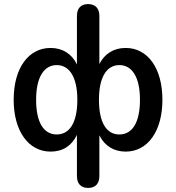

<svg xmlns="http://www.w3.org/2000/svg" viewBox="-20 -733 863 941"><path d="M412 188C448 188 467 167 467 130V-70C492 -19 537 10 596 10C704 10 776 -90 776 -244C776 -400 703 -498 596 -498C537 -498 492 -469 467 -419V-655C467 -692 447 -713 412 -713C376 -713 357 -692 357 -655V-417C333 -468 287 -498 228 -498C120 -498 47 -400 47 -244C47 -90 120 10 228 10C288 10 332 -19 357 -72V130C357 167 376 188 412 188ZM258 -74C196 -74 157 -130 157 -244C157 -357 197 -414 258 -414C319 -414 359 -357 359 -244C359 -130 320 -74 258 -74ZM565 -74C503 -74 465 -130 465 -244C465 -357 504 -414 565 -414C626 -414 666 -357 666 -244C666 -130 627 -74 565 -74Z"/></svg>

Font: SN Pro Medium
Style: Regular
Weight: 500
Designer: Tobias Whetton
Foundry: Supernotes
Version: Version 1.003;Glyphs 3.3 (3324)